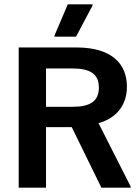

<svg xmlns="http://www.w3.org/2000/svg" viewBox="-20 -870 642 890"><path d="M332.5 -700 409.2 -845V-850H294.2L232.5 -705V-700ZM193.3 0V-280.8H312.5L450 0H585.8V-5L436.7 -299.2C523.3 -323.3 568.3 -385.8 568.3 -468.3C568.3 -573.3 499.2 -650 334.2 -650H66.7V0ZM193.3 -552.5H317.5C395.8 -552.5 438.3 -528.3 438.3 -464.2C438.3 -400 396.7 -375 317.5 -375H193.3Z"/></svg>

Font: Familjen Grotesk SemiBold
Style: Regular
Weight: 600
Designer: Anders Wikstroem, Jonas Baeckman, Matilda Gysing, Kristian Moeller
Foundry: Familjen STHLM AB
Version: Version 2.000